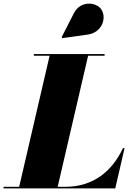

<svg xmlns="http://www.w3.org/2000/svg" viewBox="-70 -1052 745 1072"><path d="M420 -859C499.5 -870 528 -952.5 495 -1000.5C468 -1039.5 380.5 -1052 342.5 -978L274.5 -845L278 -839ZM573.5 0 625.5 -225H616.5C557.5 -98 452 -9 295 -9H252L422 -741H514V-750H119V-741H207L37 -9H-50V0Z"/></svg>

Font: Bodoni* 24pt Fatface
Style: Italic
Weight: 900
Italic angle: -13°
Version: Version 2.3